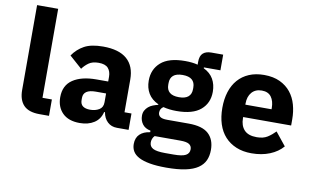

<svg xmlns="http://www.w3.org/2000/svg" viewBox="-91 -928 2162 1328"><g transform="rotate(10 990.0 -264.0)"><path d="M216 0Q140 0 104.5 -37Q69 -74 69 -144V-740H217V-115H283V0Z M760 0Q720 0 693.5 -25Q667 -50 660 -92H654Q642 -41 601 -14.5Q560 12 500 12Q421 12 379 -30Q337 -72 337 -141Q337 -224 397.5 -264.5Q458 -305 562 -305H645V-338Q645 -376 625 -398.5Q605 -421 558 -421Q514 -421 488 -402Q462 -383 445 -359L357 -437Q389 -484 437.5 -510.5Q486 -537 569 -537Q681 -537 737 -488Q793 -439 793 -345V-115H842V0ZM555 -91Q592 -91 618.5 -107Q645 -123 645 -159V-221H573Q486 -221 486 -162V-147Q486 -118 504 -104.5Q522 -91 555 -91Z M1427 38Q1427 80 1412.5 112Q1398 144 1365 166.5Q1332 189 1277.5 200.5Q1223 212 1143 212Q1075 212 1027.5 203.5Q980 195 950.5 179.5Q921 164 907.5 141.5Q894 119 894 90Q894 46 920 21Q946 -4 992 -10V-21Q954 -28 935 -53.5Q916 -79 916 -113Q916 -134 924.5 -149.5Q933 -165 946.5 -176.5Q960 -188 978 -195Q996 -202 1014 -206V-210Q966 -232 943 -270.5Q920 -309 920 -360Q920 -440 975.5 -488.5Q1031 -537 1145 -537Q1197 -537 1234 -527V-547Q1234 -589 1254.5 -607.5Q1275 -626 1313 -626H1396V-516H1280V-510Q1326 -488 1348 -449.5Q1370 -411 1370 -360Q1370 -281 1314.5 -233.5Q1259 -186 1145 -186Q1094 -186 1052 -197Q1029 -182 1029 -155Q1029 -136 1043.5 -125.5Q1058 -115 1092 -115H1244Q1340 -115 1383.5 -75Q1427 -35 1427 38ZM1288 58Q1288 35 1270 23Q1252 11 1207 11H1027Q1017 21 1012.5 33.5Q1008 46 1008 58Q1008 87 1033 100.5Q1058 114 1118 114H1178Q1238 114 1263 100.5Q1288 87 1288 58ZM1145 -283Q1189 -283 1210.5 -301.5Q1232 -320 1232 -355V-367Q1232 -402 1210.5 -420.5Q1189 -439 1145 -439Q1101 -439 1079.5 -420.5Q1058 -402 1058 -367V-355Q1058 -320 1079.5 -301.5Q1101 -283 1145 -283Z M1706 12Q1646 12 1599 -7.5Q1552 -27 1519.5 -62.5Q1487 -98 1470.5 -149Q1454 -200 1454 -263Q1454 -325 1470 -375.5Q1486 -426 1517.5 -462Q1549 -498 1595 -517.5Q1641 -537 1700 -537Q1765 -537 1811.5 -515Q1858 -493 1887.5 -456Q1917 -419 1930.5 -370.5Q1944 -322 1944 -269V-225H1607V-217Q1607 -165 1635 -134.5Q1663 -104 1723 -104Q1769 -104 1798 -122.5Q1827 -141 1852 -167L1926 -75Q1891 -34 1834.5 -11Q1778 12 1706 12ZM1703 -428Q1658 -428 1632.5 -398.5Q1607 -369 1607 -320V-312H1791V-321Q1791 -369 1769.5 -398.5Q1748 -428 1703 -428Z"/></g></svg>

Font: IBM Plex Arabic
Style: Bold
Weight: 700
Designer: Mike Abbink, Paul van der Laan, Pieter van Rosmalen, Wael Morcos, Khajak Apelian
Foundry: Bold Monday
Version: Version 1.0